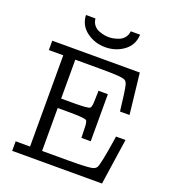

<svg xmlns="http://www.w3.org/2000/svg" viewBox="-158 -1005 990 1119"><g transform="rotate(20 337.5 -445.5)"><path d="M47.9 0V-59.1H137.2V-625H47.9V-683.1H590.8L619.1 -430.2H560.1Q545.9 -556.2 537.1 -589.8Q532.2 -606 522.7 -612.5Q513.2 -619.1 478 -622.1Q442.9 -625 359.9 -625H211.9V-383.8H289.1Q377.9 -383.8 389.2 -392.1Q397 -398.9 398.9 -425.8Q400.9 -469.7 400.9 -491.2V-501H459V-209H400.9V-217.8Q400.9 -239.7 398.9 -284.2Q397 -312 389.2 -316.9Q375 -324.7 290 -325.2H211.9V-59.1H372.1Q481.9 -59.1 516.1 -64.9Q540 -68.8 547.9 -83Q560.1 -104 584 -256.8Q585 -268.1 587.9 -285.2H647L605 0ZM181.2 -891.1H240.2Q242.2 -867.2 255.6 -850.6Q269 -834 288.6 -826.9Q308.1 -819.8 322 -817.4Q335.9 -814.9 349.1 -814.9Q362.3 -814.9 376.2 -817.4Q390.1 -819.8 409.7 -826.9Q429.2 -834 443.1 -850.6Q457 -867.2 459 -891.1H517.1Q514.2 -826.2 464.6 -789.6Q415 -752.9 349.1 -752.9Q285.2 -752.9 234.6 -790Q184.1 -827.1 181.2 -891.1Z"/></g></svg>

Font: CMU Concrete
Style: Roman
Weight: 500
Version: Version 0.7.0